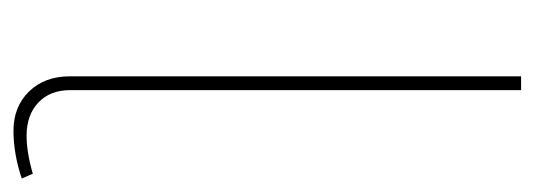

<svg xmlns="http://www.w3.org/2000/svg" viewBox="-268 -502 775 278"><g transform="rotate(90 119.0 -362.5)"><path d="M90 -77V-730H110V-77Q110 -48 128 -31Q146 -14 176 -14Q200 -14 231 -23L238 -7Q202 5 169 5Q134 5 112 -17.5Q90 -40 90 -77Z"/></g></svg>

Font: Raleway
Style: Thin
Weight: 100
Designer: Matt McInerney, Pablo Impallari, Rodrigo Fuenzalida
Foundry: Matt McInerney, Pablo Impallari, Rodrigo Fuenzalida
Version: Version 3.000